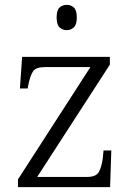

<svg xmlns="http://www.w3.org/2000/svg" viewBox="-20 -770 541 790"><path d="M54 0V-32L352 -494H166Q127 -494 115.5 -476Q104 -458 96 -418L94 -406H62L71 -536H432V-504L133 -42H338Q375 -42 386.5 -62Q398 -82 403 -119L406 -151H438L433 0ZM255 -646Q237 -646 225 -657.5Q213 -669 213 -698Q213 -728 225 -739Q237 -750 255 -750Q272 -750 284 -739Q296 -728 296 -698Q296 -669 284 -657.5Q272 -646 255 -646Z"/></svg>

Font: Noto Serif Kannada Light
Style: Regular
Weight: 300
Version: Version 2.003